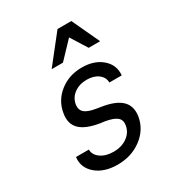

<svg xmlns="http://www.w3.org/2000/svg" viewBox="-191 -924 982 1060"><g transform="rotate(-30 300.0 -393.5)"><path d="M70 -138H152Q152 -104 184 -81.5Q216 -59 265 -59Q317 -59 352.5 -84.5Q388 -110 395 -151Q401 -184 380 -202Q359 -220 305 -229L281 -232Q193 -246 156.5 -282.5Q120 -319 131 -382Q143 -456 202.5 -503Q262 -550 344 -550Q423 -550 471.5 -508Q520 -466 514 -402H435Q435 -435 407 -456.5Q379 -478 334 -478Q287 -478 254 -454Q221 -430 214 -390Q209 -358 229 -339.5Q249 -321 300 -313L324 -309Q414 -296 452 -259Q490 -222 480 -159Q467 -83 402.5 -34.5Q338 14 249 14Q164 14 113 -29.5Q62 -73 70 -138ZM196 -625 335 -801H423L505 -625H432L367 -729L268 -625Z"/></g></svg>

Font: CommitMono
Style: Italic
Weight: 400
Monospace: yes
Designer: Eigil Nikolajsen
Foundry: Eigil Nikolajsen
Version: Version 1.143